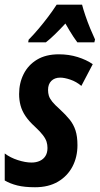

<svg xmlns="http://www.w3.org/2000/svg" viewBox="-26 -786 424 816"><path d="M123 9.8Q78.1 9.8 47.6 2.2Q17.1 -5.4 -5.9 -19V-133.8Q18.1 -115.7 50 -105.5Q82 -95.2 107.9 -95.2Q127.9 -95.2 143.3 -102.3Q158.7 -109.4 167.2 -123Q175.8 -136.7 175.8 -157.2Q175.8 -170.9 171.9 -183.6Q168 -196.3 156.5 -211.4Q145 -226.6 123 -247.1Q97.2 -270.5 82.3 -292.7Q67.4 -314.9 61.3 -337.9Q55.2 -360.8 55.2 -386.2Q55.2 -433.1 74.5 -471.4Q93.8 -509.8 131.3 -532.5Q168.9 -555.2 224.1 -555.2Q266.6 -555.2 304.2 -543.5Q341.8 -531.7 368.2 -513.2L319.8 -420.9Q298.3 -439 273.2 -447.5Q248 -456.1 230 -456.1Q206.1 -456.1 192.1 -442.1Q178.2 -428.2 178.2 -403.8Q178.2 -390.6 181.6 -379.2Q185.1 -367.7 195.8 -354.2Q206.5 -340.8 228 -321.8Q252.9 -298.8 269.8 -278.1Q286.6 -257.3 294.9 -231.7Q303.2 -206.1 303.2 -168.9Q303.2 -118.7 282 -78.1Q260.7 -37.6 220.5 -13.9Q180.2 9.8 123 9.8ZM93.8 -606 95.7 -617.2Q118.2 -640.1 138.9 -664.8Q159.7 -689.5 179 -715.1Q198.2 -740.7 214.8 -766.1H322.8Q327.6 -747.1 336.9 -719.7Q346.2 -692.4 357.4 -665Q368.7 -637.7 377.9 -618.2L375 -606H302.7Q294.9 -616.7 286.6 -628.9Q278.3 -641.1 269.8 -655.5Q261.2 -669.9 252 -686Q228.5 -660.6 207.8 -640.4Q187 -620.1 168.9 -606Z"/></svg>

Font: Open Sans Condensed
Style: Italic
Weight: 400
Width: 3
Italic angle: -12°
Designer: Monotype Design Team
Foundry: Monotype Imaging Inc.
Version: Version 3.000